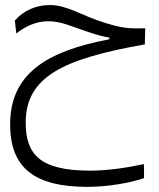

<svg xmlns="http://www.w3.org/2000/svg" viewBox="-20 -433 626 758"><path d="M324.7 304.7C403.8 304.7 496.1 289.1 548.8 270L548.3 214.8C490.2 227.1 412.1 240.7 335.9 240.7C135.7 240.7 81.5 175.3 81.5 50.8C81.5 -131.3 231.9 -201.2 551.8 -257.8L553.2 -321.3C482.9 -319.3 457.5 -323.7 396 -342.3C306.2 -369.1 246.6 -413.1 177.7 -413.1C123.5 -413.1 75.2 -393.1 38.6 -352.1L44.4 -300.8C78.6 -328.1 121.6 -349.1 170.4 -349.1C221.7 -349.1 259.3 -329.6 318.4 -310.1C365.7 -293.9 385.3 -289.1 411.6 -284.7V-277.8C163.1 -231.4 20 -140.6 20 58.1C20 225.6 111.3 304.7 324.7 304.7Z"/></svg>

Font: Cascadia Mono NF Light
Style: Regular
Weight: 300
Monospace: yes
Designer: Aaron Bell
Foundry: Saja Typeworks
Version: Version 2404.023